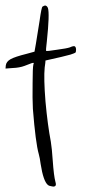

<svg xmlns="http://www.w3.org/2000/svg" viewBox="-24 -649 332 699"><path d="M130.9 -625Q135.7 -627.9 139.6 -628.9Q146.5 -628.9 150.4 -620.1Q157.2 -599.6 146.5 -498Q142.6 -464.8 143.6 -463.9Q146.5 -461.9 182.6 -467.8Q219.7 -472.7 230.5 -476.6Q243.2 -482.4 248 -480.5Q252.9 -477.5 252.9 -467.8Q252.9 -459 250 -457Q247.1 -455.1 232.4 -450.2Q204.1 -442.4 154.3 -431.6Q150.4 -430.7 141.6 -428.7Q141.6 -422.9 138.7 -403.3Q134.8 -364.3 141.6 -279.3Q149.4 -194.3 161.1 -132.8Q165 -109.4 168 -64.5Q171.9 -8.8 177.7 12.7Q181.6 25.4 176.8 28.3Q174.8 30.3 169.9 30.3Q167 30.3 164.1 29.3Q155.3 28.3 150.4 24.4Q133.8 10.7 124 -51.8Q121.1 -74.2 117.2 -87.9Q105.5 -128.9 95.7 -252.9Q93.8 -289.1 94.7 -345.7Q94.7 -403.3 97.7 -415Q99.6 -418.9 98.6 -419.9Q97.7 -420.9 90.8 -418.9Q79.1 -415 65.4 -409.2Q46.9 -402.3 22.5 -401.4Q13.7 -400.4 -3.9 -399.4Q-3.9 -402.3 -2.9 -411.1Q-1 -424.8 14.6 -433.6Q30.3 -442.4 73.2 -453.1Q100.6 -460.9 101.6 -460.9Q102.5 -461.9 120.1 -573.2Q127 -623 130.9 -625Z"/></svg>

Font: Yahfie
Style: Heavy
Weight: 600
Designer: Joe Palazzolo
Foundry: jozolo LLC
Version: Version 001.000